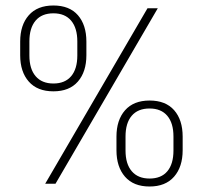

<svg xmlns="http://www.w3.org/2000/svg" viewBox="-20 -669 738 699"><path d="M144.5 0 517 -639H554.5L182 0ZM524.5 10Q466 10 435 -25.8Q404 -61.5 404 -122V-171.5Q404 -232 435.2 -267.5Q466.5 -303 524.5 -303Q583 -303 614 -267.8Q645 -232.5 645 -171.5V-122Q645 -61.5 613.8 -25.8Q582.5 10 524.5 10ZM524.5 -19Q567 -19 589.2 -45.5Q611.5 -72 611.5 -121V-172Q611.5 -221 589 -247.5Q566.5 -274 524.5 -274Q482 -274 459.5 -247.5Q437 -221 437 -172V-121Q437 -72 459.8 -45.5Q482.5 -19 524.5 -19ZM174.5 -336.5Q116 -336.5 84.8 -372Q53.5 -407.5 53.5 -468V-517.5Q53.5 -578 84.8 -613.5Q116 -649 174.5 -649Q233 -649 263.8 -613.5Q294.5 -578 294.5 -517.5V-468Q294.5 -407.5 263.5 -372Q232.5 -336.5 174.5 -336.5ZM174.5 -365Q216.5 -365 239 -391.5Q261.5 -418 261.5 -467V-518Q261.5 -567 239 -593.8Q216.5 -620.5 174.5 -620.5Q132 -620.5 109.5 -593.8Q87 -567 87 -518V-467Q87 -418 109.8 -391.5Q132.5 -365 174.5 -365Z"/></svg>

Font: Anek Bangla
Style: Extra-light
Weight: 200
Designer: Sulekha Rajkumar (Bangla), Yesha Goshar (Latin)
Foundry: Ek Type
Version: Version 1.002;March 21, 2022;FontCreator 13.0.0.2683 64-bit